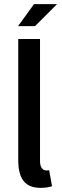

<svg xmlns="http://www.w3.org/2000/svg" viewBox="-20 -894 301 926"><path d="M175 12C199 12 217 9 231 4L217 -73C212 -72 207 -72 203 -72C187 -72 173 -86 173 -116V-706H68V-123C68 -38 96 12 175 12ZM144 -874 67 -768H149L255 -874Z"/></svg>

Font: Falling Sky
Style: Light
Weight: 400
Designer: Paul D. Hunt
Foundry: Adobe Systems Incorporated
Version: Version 1.02